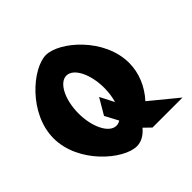

<svg xmlns="http://www.w3.org/2000/svg" viewBox="-204 -1049 1273 1273"><g transform="rotate(-45 433.0 -412.5)"><path d="M35 -413C35 -181 265 15 389.5 15C430.9 15 469.4 -7.5 502.1 -46.1L549.7 0H831L639.8 -156.9C705.1 -228.9 743.5 -317.9 743.5 -413C743.5 -645 514.7 -840 389.5 -840C265 -840 35 -645 35 -413ZM268.7 -412.8C268.7 -540.4 322.1 -647.6 389.4 -647.6C456.7 -647.6 509.8 -540.4 509.8 -412.8C509.8 -370.3 503.9 -330 493.6 -295.2L442.8 -394L376.9 -282L426.4 -188.7C414.8 -181.4 402.3 -177.4 389.4 -177.4C322.1 -177.4 268.7 -285.2 268.7 -412.8Z"/></g></svg>

Font: Blink
Style: Wide
Weight: 400
Designer: Mew Too
Foundry: Cannot Into Space Fonts
Version: Version 001.000